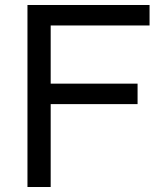

<svg xmlns="http://www.w3.org/2000/svg" viewBox="-20 -749 651 769"><path d="M183 -332V0H90V-729H579V-647H183V-414H531V-332Z"/></svg>

Font: Ekushey Lal Sabuj
Style: Regular
Weight: 400
Designer: Al Mamun Sumon
Foundry: Al Mamun Sumon
Version: Version 1.0